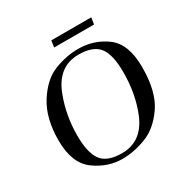

<svg xmlns="http://www.w3.org/2000/svg" viewBox="-165 -857 980 1008"><g transform="rotate(-30 324.5 -353.0)"><path d="M50 -242Q50 -377 106 -464Q162 -551 235 -579Q308 -607 379 -607Q475 -607 549 -551.5Q623 -496 623 -356Q623 -209 567.5 -128Q512 -47 438 -18.5Q364 10 293 10Q205 10 127.5 -46.5Q50 -103 50 -242ZM478 -139Q524 -247 524 -383Q524 -490 488.5 -535Q453 -580 366 -580Q240 -580 189 -443Q148 -335 148 -215Q148 -110 182.5 -63.5Q217 -17 306 -17Q425 -17 478 -139ZM522 -716 516 -676H274L280 -716Z"/></g></svg>

Font: Unna
Style: Italic
Weight: 400
Italic angle: -8.05°
Designer: Jorge de Buen Unna
Foundry: Omnibus-Type
Version: Version 2.008